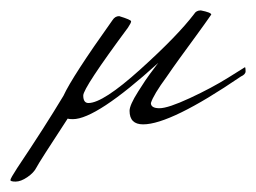

<svg xmlns="http://www.w3.org/2000/svg" viewBox="-124 -223 492 369"><path d="M125 -10Q125 -21 141.5 -47Q158 -73 163.5 -80Q169 -87 180 -102Q61 6 16 6Q9 6 6 5Q-49 89 -54 99Q-59 109 -71.5 117.5Q-84 126 -94 126Q-104 126 -104 123Q-104 120 -91 100Q-38 21 -2 -39Q15 -76 92 -184Q97 -192 105 -192Q128 -185 128 -182Q128 -179 122 -170Q36 -54 36 -39.5Q36 -25 46 -25Q74 -25 145.5 -89.5Q217 -154 249 -196Q253 -203 262 -203Q282 -199 282 -195Q271 -179 252 -153Q233 -127 221 -110.5Q209 -94 196 -75Q171 -41 166 -25Q166 -15 182.5 -15Q199 -15 241 -34.5Q283 -54 315 -74L347 -94Q348 -92 348 -86Q348 -80 339 -76Q204 16 151 16Q125 16 125 -10Z"/></svg>

Font: Mr De Haviland
Style: Regular
Weight: 400
Designer: Alejandro Paul
Foundry: Alejandro Paul
Version: Version 1.000